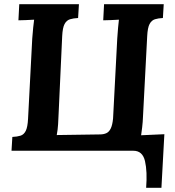

<svg xmlns="http://www.w3.org/2000/svg" viewBox="-20 -720 834 917"><path d="M678 177Q684 99 672.5 49.5Q661 0 617 0H35L39 -66Q62 -67 78 -72Q94 -77 103 -95Q112 -113 114 -153L134 -536Q136 -563 138.5 -588Q141 -613 143 -626Q127 -625 103 -624Q79 -623 68 -623L72 -700H357L353 -634Q331 -633 314.5 -628Q298 -623 288.5 -605.5Q279 -588 277 -547L260 -178Q259 -153 257.5 -127Q256 -101 251 -75L457 -78Q475 -78 488 -84Q501 -90 509 -106.5Q517 -123 520 -154L540 -536Q542 -563 544 -588Q546 -613 548 -626Q532 -625 508 -624Q484 -623 473 -623L477 -700H762L758 -634Q736 -633 720 -628Q704 -623 694.5 -605.5Q685 -588 683 -547L663 -164Q662 -137 659 -112Q656 -87 654 -74L765 -79L751 177Z"/></svg>

Font: Lora
Style: Bold Italic
Weight: 700
Italic angle: -3°
Designer: Olga Karpushina, Alexei Vanyashin (Cyrillic)
Foundry: Cyreal
Version: Version 3.004